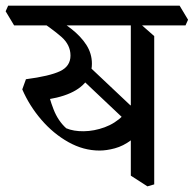

<svg xmlns="http://www.w3.org/2000/svg" viewBox="-50 -628 687 681"><path d="M434 -164 201 -384 239 -418 468 -202ZM58 -269 29 -311 42 -347Q126 -358 163 -375.5Q200 -393 200 -431Q200 -469 167.5 -497.5Q135 -526 70 -569L121 -578Q168 -553 202.5 -526Q237 -499 256.5 -468.5Q276 -438 276 -402Q276 -362 250.5 -333.5Q225 -305 176.5 -289Q128 -273 58 -269ZM303 -94Q246 -94 192.5 -124Q139 -154 96.5 -203.5Q54 -253 29 -311L117 -320Q124 -281 140 -240Q156 -199 185 -173Q211 -162 247.5 -162.5Q284 -163 321 -176.5Q358 -190 387 -218.5Q416 -247 428 -292L459 -189Q442 -151 414.5 -130.5Q387 -110 357.5 -102Q328 -94 303 -94ZM473 33 414 -5V-562L439 -551L497 -500V26ZM0 -538 -30 -588 -21 -608H587L617 -558L608 -538Z"/></svg>

Font: Eczar
Style: Regular
Weight: 400
Designer: Vaibhav Singh
Foundry: Rosetta Type Foundry
Version: Version 2.000